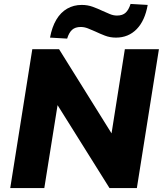

<svg xmlns="http://www.w3.org/2000/svg" viewBox="-20 -955 827 975"><path d="M32 0 144 -705H280L560 -256H543L614 -705H787L675 0H536L258 -444H276L205 0ZM321 -759 234 -764Q244 -818 266 -855Q288 -892 321 -911Q354 -930 395 -930Q425 -930 451 -920.5Q477 -911 500 -900Q520 -891 538 -883.5Q556 -876 574 -876Q603 -876 618.5 -891Q634 -906 643 -935L730 -930Q716 -850 674 -807Q632 -764 569 -764Q539 -764 513 -774Q487 -784 464 -795Q444 -804 426 -811Q408 -818 390 -818Q362 -818 346 -803.5Q330 -789 321 -759Z"/></svg>

Font: Nunito Sans 10pt Black
Style: Italic
Weight: 900
Italic angle: -9°
Designer: Vernon Adams
Foundry: Vernon Adams
Version: Version 3.101;gftools[0.9.27]